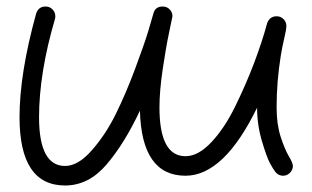

<svg xmlns="http://www.w3.org/2000/svg" viewBox="-20 -570 960 590"><path d="M830 -520Q843 -520 851.5 -511Q860 -502 860 -490Q860 -480 853.5 -452.5Q847 -425 843 -400Q830 -320 830 -240Q830 -188 842.5 -149.5Q855 -111 867.5 -90Q880 -69 880 -60Q880 -48 871 -39Q862 -30 850 -30Q835 -30 826 -42Q819 -51 809.5 -68.5Q800 -86 785 -136Q770 -186 770 -239Q668 -30 550 -30Q415 -30 410 -230Q362 -128 307 -64Q252 0 180 0Q40 0 40 -210Q40 -344 91 -528Q98 -550 120 -550Q133 -550 141.5 -541Q150 -532 150 -520Q150 -515 149 -512Q100 -345 100 -210Q100 -60 180 -60Q220 -60 262.5 -108.5Q305 -157 336 -220Q367 -283 395 -358Q423 -433 435 -472.5Q447 -512 451 -527Q456 -550 480 -550Q493 -550 501.5 -541Q510 -532 510 -520L500 -472Q490 -425 480 -357.5Q470 -290 470 -240Q470 -90 550 -90Q589 -90 629.5 -133Q670 -176 703 -243.5Q736 -311 760.5 -375.5Q785 -440 801 -499Q809 -520 830 -520Z"/></svg>

Font: Pecita
Style: Book
Weight: 400
Width: 7
Version: Version 4.3